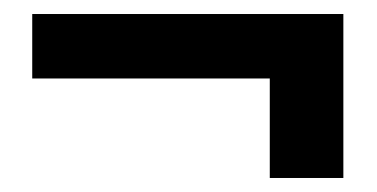

<svg xmlns="http://www.w3.org/2000/svg" viewBox="-20 -402 538 274"><path d="M26 -382V-290H365V-148H470V-382Z"/></svg>

Font: SVN-Aleo
Style: Bold
Weight: 700
Designer: Alessio Laiso
Version: Version 1.2.2